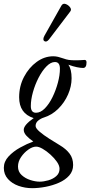

<svg xmlns="http://www.w3.org/2000/svg" viewBox="-66 -710 472 1003"><path d="M102 273Q65 273 31 261Q-3 249 -24.5 225Q-46 201 -46 167Q-46 134 -21.5 107.5Q3 81 39 61Q75 41 108 29Q87 15 72.5 -0.5Q58 -16 58 -32Q58 -57 110 -93Q34 -117 34 -202Q34 -260 59.5 -308.5Q85 -357 125.5 -386.5Q166 -416 212 -416Q225 -416 237.5 -413Q250 -410 264 -405Q280 -399 293.5 -397Q307 -395 329 -395Q340 -395 352 -395.5Q364 -396 376 -397Q386 -397 386 -384Q386 -355 368 -355Q355 -355 335.5 -359Q316 -363 291 -372Q308 -349 308 -301Q308 -259 289.5 -216.5Q271 -174 238 -141.5Q205 -109 163 -96Q147 -91 133.5 -80Q120 -69 120 -52Q120 -40 141 -22Q162 -4 192 15Q222 34 247 49Q279 68 297.5 92.5Q316 117 316 152Q316 184 295.5 207Q275 230 242 244.5Q209 259 172 266Q135 273 102 273ZM122 -121Q146 -121 168.5 -144Q191 -167 208.5 -203Q226 -239 236.5 -278.5Q247 -318 247 -351Q247 -386 221 -386Q199 -386 176.5 -363Q154 -340 135.5 -304Q117 -268 106 -228.5Q95 -189 95 -156Q95 -121 122 -121ZM141 239Q162 239 186.5 232Q211 225 228 210Q245 195 245 172Q245 155 231.5 135.5Q218 116 197.5 97.5Q177 79 157 67.5Q137 56 123 56Q104 56 82 71.5Q60 87 44 110.5Q28 134 28 160Q28 187 47 204.5Q66 222 92.5 230.5Q119 239 141 239ZM190 -504Q177 -488 166 -495Q155 -502 166 -523L255 -681Q263 -694 277 -689Q291 -684 300 -672Q309 -660 301 -650Z"/></svg>

Font: Junicode Two Beta Condensed
Style: Italic
Weight: 400
Width: 3
Italic angle: -9°
Version: Version 1.053; ttfautohint (v1.8.4)